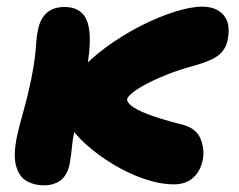

<svg xmlns="http://www.w3.org/2000/svg" viewBox="-20 -547 718 577"><path d="M503 7Q461 7 413 -9.5Q365 -26 319.5 -53.5Q274 -81 238 -113.5Q202 -146 183 -179Q164 -212 169 -239Q178 -283 212.5 -325Q247 -367 296.5 -403.5Q346 -440 400.5 -468Q455 -496 504.5 -511.5Q554 -527 587 -527Q631 -527 652.5 -501Q674 -475 664 -427Q659 -400 638.5 -382.5Q618 -365 565 -350Q520 -338 483.5 -323.5Q447 -309 420.5 -295Q394 -281 379 -269Q364 -257 362 -249Q361 -241 374.5 -229.5Q388 -218 422.5 -204.5Q457 -191 518 -175Q567 -165 581.5 -132.5Q596 -100 589 -65Q582 -32 560 -12.5Q538 7 503 7ZM111 10Q84 10 61.5 -2Q39 -14 29 -46Q19 -78 31 -137Q36 -162 49.5 -209.5Q63 -257 74 -310Q82 -350 85 -376Q88 -402 89 -420.5Q90 -439 94 -457Q108 -526 174 -526Q209 -526 228 -506Q247 -486 249.5 -441.5Q252 -397 238 -323Q232 -295 226.5 -268.5Q221 -242 216 -217.5Q211 -193 207 -170Q199 -134 196.5 -107.5Q194 -81 189 -53Q182 -20 162 -5Q142 10 111 10Z"/></svg>

Font: Shantell Sans ExtraBold
Style: Italic
Weight: 800
Italic angle: -11°
Designer: Stephen Nixon, Anya Danilova, Shantell Martin
Foundry: Arrow Type
Version: Version 1.011;[c5ecc13dd]